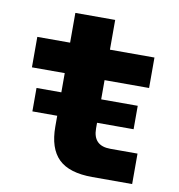

<svg xmlns="http://www.w3.org/2000/svg" viewBox="-77 -737 753 807"><g transform="rotate(10 300.0 -333.5)"><path d="M74 -228V-328H180V-410H40V-540H180V-667H350V-540H540V-410H350V-328H506V-228H350V-204Q350 -130 424 -130H540V0H370Q271 0 225.5 -44.5Q180 -89 180 -182V-228Z"/></g></svg>

Font: Geist Mono UltraBlack
Style: Regular
Weight: 900
Monospace: yes
Designer: Basement.studio, Andrés Briganti, Mateo Zaragoza
Foundry: Basement.studio, Vercel, Andrés Briganti, Guido Ferreyra, Mateo Zaragoza
Version: Version 1.400; ttfautohint (v1.8.4.7-5d5b)